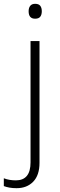

<svg xmlns="http://www.w3.org/2000/svg" viewBox="-72 -746 316 1006"><path d="M78 -687Q78 -705 86.5 -715.5Q95 -726 112 -726Q131 -726 139 -715.5Q147 -705 147 -687Q147 -669 139 -658.5Q131 -648 112 -648Q78 -648 78 -687ZM15 240Q-6 240 -22.5 237Q-39 234 -52 229V188Q-37 194 -21 196.5Q-5 199 11 199Q88 199 88 105V-531H135V107Q135 172 102 206Q69 240 15 240Z"/></svg>

Font: Noto Kufi Arabic ExtraLight
Style: Regular
Weight: 200
Designer: Monotype Design Team, David Williams, Khaled Hosny
Foundry: Google LLC
Version: Version 2.109; ttfautohint (v1.8.4.7-5d5b)